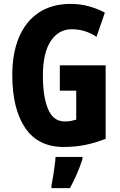

<svg xmlns="http://www.w3.org/2000/svg" viewBox="-20 -744 617 985"><path d="M287 -409H522V-32Q469 -11 417 -0.5Q365 10 307 10Q175 10 109 -88Q43 -186 43 -359Q43 -472 78 -554Q113 -636 180 -680Q247 -724 343 -724Q392 -724 437 -711.5Q482 -699 518 -679L475 -555Q417 -594 348 -594Q281 -594 240.5 -533.5Q200 -473 200 -355Q200 -248 226.5 -184.5Q253 -121 312 -121Q331 -121 343.5 -123.5Q356 -126 371 -130V-279H287ZM403 72Q391 110 374.5 148Q358 186 339 221H244V208Q248 190 252 163.5Q256 137 260 109.5Q264 82 265 61H403Z"/></svg>

Font: Noto Sans Tamil ExtraCondensed ExtraBold
Style: Regular
Weight: 800
Width: 2
Designer: Jelle Bosma - Monotype Design Team
Foundry: Monotype Imaging Inc.
Version: Version 2.004; ttfautohint (v1.8.4.7-5d5b)